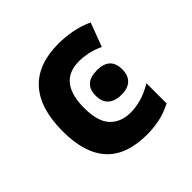

<svg xmlns="http://www.w3.org/2000/svg" viewBox="-146 -700 855 855"><g transform="rotate(-45 281.5 -273.0)"><path d="M321 10Q191 10 128 -59.5Q65 -129 65 -266Q65 -410 131.5 -483Q198 -556 327 -556Q368 -556 411.5 -548Q455 -540 496 -521L454 -409Q418 -425 389.5 -430.5Q361 -436 338 -436Q206 -436 206 -272Q206 -187 241.5 -149Q277 -111 339 -111Q368 -111 403 -120Q438 -129 480 -154V-27Q437 -5 398 2.5Q359 10 321 10ZM365 -196Q326 -196 303.5 -215.5Q281 -235 281 -274Q281 -351 365 -351Q448 -351 448 -274Q448 -237 427.5 -216.5Q407 -196 365 -196Z"/></g></svg>

Font: Noto Sans Mono SemiCondensed
Style: Bold
Weight: 700
Width: 4
Designer: Monotype Design Team
Foundry: Monotype Imaging Inc.
Version: Version 2.014